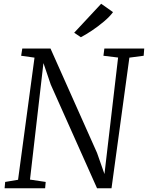

<svg xmlns="http://www.w3.org/2000/svg" viewBox="-20 -1001 787 1021"><path d="M4.5 0 7.5 -33.5 76 -45 163.5 -694.5 92.5 -704.5 98.5 -743H248.5L496 -188L535.5 -75.5L608 -695L530 -704.5L535 -743H747L744 -704.5L668 -694.5L573 0H496L250 -551L211 -665.5L139.5 -46L223 -33.5L220 0ZM410 -803 374.5 -827 518 -981 581 -936.5Q564 -913 533 -886.8Q502 -860.5 468.5 -838.2Q435 -816 410 -803Z"/></svg>

Font: Merriweather 28pt Light
Style: Italic
Weight: 300
Italic angle: -7.8°
Version: Version 2.101